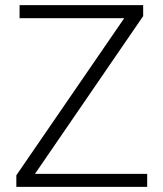

<svg xmlns="http://www.w3.org/2000/svg" viewBox="-20 -731 638 751"><path d="M116.7 -50.8H555.7V0H43.9V-45.4L465.8 -659.7H56.6V-710.9H540V-668Z"/></svg>

Font: RobotoInd Light
Style: Regular
Weight: 300
Designer: Google
Version: Version 2.001151; 2014